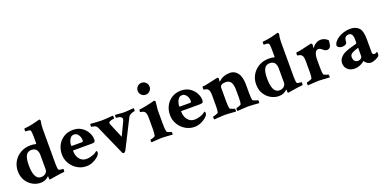

<svg xmlns="http://www.w3.org/2000/svg" viewBox="-12 -1430 4389 2192"><g transform="rotate(-20 2182.5 -334.5)"><path d="M220.7 5.9Q168 5.9 121.6 -20.5Q75.2 -46.9 46.4 -94.7Q17.6 -142.6 17.6 -207Q17.6 -272.5 48.3 -324.2Q79.1 -376 132.3 -406.2Q185.5 -436.5 252 -436.5Q293 -436.5 320.3 -427.7Q323.2 -427.7 323.2 -441.4V-518.6Q323.2 -559.6 317.4 -588.9Q313.5 -604.5 266.6 -604.5H257.8Q252 -604.5 252 -624Q252 -640.6 257.8 -640.6Q314.5 -645.5 364.7 -657.2Q415 -668.9 436.5 -675.8L446.3 -678.7H448.2Q452.1 -678.7 456.1 -672.9Q460 -667 460.9 -662.1Q450.2 -616.2 450.2 -563.5V-143.6Q450.2 -122.1 452.1 -97.2Q454.1 -72.3 460.9 -65.4Q468.8 -59.6 478.5 -59.1Q488.3 -58.6 503.9 -56.6L513.7 -55.7Q516.6 -54.7 516.6 -43.9Q516.6 -19.5 510.7 -19.5Q486.3 -18.6 454.6 -13.7Q422.9 -8.8 392.6 -3.9Q362.3 1 343.8 3.9L329.1 5.9Q323.2 6.8 323.2 -10.7V-31.2Q323.2 -39.1 319.3 -35.2Q278.3 5.9 220.7 5.9ZM246.1 -53.7Q279.3 -53.7 301.3 -72.8Q323.2 -91.8 323.2 -119.1V-296.9Q323.2 -308.6 321.3 -319.3Q319.3 -330.1 312.5 -346.7Q305.7 -363.3 288.6 -373.5Q271.5 -383.8 246.1 -383.8Q200.2 -383.8 179.2 -347.2Q158.2 -310.5 158.2 -230.5Q158.2 -53.7 246.1 -53.7Z M775.4 6.8Q715.8 6.8 665.5 -23.4Q615.2 -53.7 585.4 -104.5Q555.7 -155.3 555.7 -215.8Q555.7 -278.3 582.5 -328.1Q609.4 -377.9 657.2 -407.2Q705.1 -436.5 767.6 -436.5Q829.1 -436.5 872.6 -407.7Q916 -378.9 939 -336.4Q961.9 -293.9 961.9 -251Q961.9 -228.5 952.6 -221.7Q943.4 -214.8 916 -214.8H695.3Q689.5 -214.8 689.5 -208Q689.5 -172.9 702.6 -141.6Q715.8 -110.4 741.7 -90.8Q767.6 -71.3 804.7 -71.3Q837.9 -71.3 866.2 -81.1Q885.7 -86.9 896.5 -91.8Q907.2 -96.7 916.5 -103Q925.8 -109.4 938.5 -119.1Q947.3 -115.2 947.3 -100.6Q947.3 -87.9 943.4 -81.1Q937.5 -65.4 912.6 -44.9Q887.7 -24.4 852.1 -8.8Q816.4 6.8 775.4 6.8ZM696.3 -268.6H820.3Q834 -268.6 834 -287.1Q834 -324.2 814 -353.5Q793.9 -382.8 762.7 -382.8Q734.4 -382.8 718.3 -362.8Q702.1 -342.8 695.8 -318.4Q689.5 -293.9 689.5 -278.3Q689.5 -268.6 696.3 -268.6Z M1226.6 10.7Q1215.8 10.7 1210.9 2.9L1048.8 -362.3Q1040 -381.8 1017.6 -389.2Q995.1 -396.5 980.5 -396.5Q976.6 -396.5 976.6 -416Q976.6 -428.7 980.5 -432.6Q986.3 -432.6 1002.9 -431.2Q1019.5 -429.7 1041.5 -428.2Q1063.5 -426.8 1083 -425.8Q1102.5 -424.8 1114.3 -424.8Q1127 -424.8 1146 -425.8Q1165 -426.8 1192.4 -428.7Q1218.8 -430.7 1234.4 -431.6Q1250 -432.6 1253.9 -432.6Q1257.8 -428.7 1257.8 -413.1Q1257.8 -396.5 1253.9 -396.5Q1244.1 -396.5 1228.5 -393.1Q1212.9 -389.6 1200.2 -383.3Q1187.5 -377 1187.5 -367.2Q1187.5 -360.4 1190.4 -352.5L1266.6 -171.9L1343.8 -334Q1357.4 -363.3 1344.7 -376Q1324.2 -396.5 1280.3 -396.5Q1277.3 -398.4 1277.3 -412.1Q1277.3 -424.8 1279.3 -432.6L1333 -428.7Q1352.5 -426.8 1367.2 -425.8Q1381.8 -424.8 1392.6 -424.8Q1404.3 -424.8 1419.4 -426.3Q1434.6 -427.7 1453.1 -428.7L1504.9 -432.6Q1508.8 -428.7 1508.8 -416Q1508.8 -396.5 1504.9 -396.5Q1495.1 -396.5 1479.5 -391.6Q1463.9 -386.7 1449.2 -378.4Q1434.6 -370.1 1427.7 -357.4L1255.9 -17.6Q1241.2 10.7 1226.6 10.7Z M1566.4 3.9Q1562.5 0 1562.5 -14.6Q1562.5 -29.3 1566.4 -29.3Q1574.2 -29.3 1586.9 -33.2Q1599.6 -37.1 1611.3 -43Q1623 -48.8 1624 -53.7Q1630.9 -81.1 1630.9 -127.9V-270.5Q1630.9 -325.2 1613.3 -343.8Q1605.5 -353.5 1592.3 -357.4Q1579.1 -361.3 1569.3 -362.8Q1559.6 -364.3 1559.6 -366.2Q1559.6 -394.5 1564.5 -394.5Q1573.2 -394.5 1596.7 -398.4Q1620.1 -402.3 1648.9 -408.2Q1677.7 -414.1 1703.6 -419.9Q1729.5 -425.8 1743.2 -429.7L1753.9 -432.6Q1758.8 -432.6 1763.7 -426.3Q1768.6 -419.9 1768.6 -416Q1763.7 -373 1760.7 -348.6Q1757.8 -324.2 1757.8 -318.4V-142.6Q1757.8 -86.9 1765.6 -53.7Q1767.6 -49.8 1778.8 -43.9Q1790 -38.1 1802.7 -33.7Q1815.4 -29.3 1820.3 -29.3Q1823.2 -29.3 1823.7 -14.6Q1824.2 0 1822.3 3.9Q1814.5 2.9 1789.6 1.5Q1764.6 0 1737.3 -2Q1710 -3.9 1694.3 -3.9Q1678.7 -3.9 1651.4 -2Q1624 0 1599.6 1.5Q1575.2 2.9 1566.4 3.9ZM1689.5 -529.3Q1659.2 -529.3 1638.2 -550.3Q1617.2 -571.3 1617.2 -601.6Q1617.2 -631.8 1638.2 -652.8Q1659.2 -673.8 1689.5 -673.8Q1719.7 -673.8 1740.7 -652.8Q1761.7 -631.8 1761.7 -601.6Q1761.7 -571.3 1740.7 -550.3Q1719.7 -529.3 1689.5 -529.3Z M2088.9 6.8Q2029.3 6.8 1979 -23.4Q1928.7 -53.7 1898.9 -104.5Q1869.1 -155.3 1869.1 -215.8Q1869.1 -278.3 1896 -328.1Q1922.9 -377.9 1970.7 -407.2Q2018.6 -436.5 2081.1 -436.5Q2142.6 -436.5 2186 -407.7Q2229.5 -378.9 2252.4 -336.4Q2275.4 -293.9 2275.4 -251Q2275.4 -228.5 2266.1 -221.7Q2256.8 -214.8 2229.5 -214.8H2008.8Q2002.9 -214.8 2002.9 -208Q2002.9 -172.9 2016.1 -141.6Q2029.3 -110.4 2055.2 -90.8Q2081.1 -71.3 2118.2 -71.3Q2151.4 -71.3 2179.7 -81.1Q2199.2 -86.9 2210 -91.8Q2220.7 -96.7 2230 -103Q2239.3 -109.4 2252 -119.1Q2260.7 -115.2 2260.7 -100.6Q2260.7 -87.9 2256.8 -81.1Q2251 -65.4 2226.1 -44.9Q2201.2 -24.4 2165.5 -8.8Q2129.9 6.8 2088.9 6.8ZM2009.8 -268.6H2133.8Q2147.5 -268.6 2147.5 -287.1Q2147.5 -324.2 2127.4 -353.5Q2107.4 -382.8 2076.2 -382.8Q2047.9 -382.8 2031.7 -362.8Q2015.6 -342.8 2009.3 -318.4Q2002.9 -293.9 2002.9 -278.3Q2002.9 -268.6 2009.8 -268.6Z M2328.1 3.9Q2324.2 0 2324.2 -16.6Q2324.2 -32.2 2328.1 -32.2Q2335.9 -32.2 2350.1 -36.6Q2364.3 -41 2377.4 -46.9Q2390.6 -52.7 2391.6 -56.6Q2398.4 -84 2398.4 -130.9V-264.6Q2398.4 -319.3 2380.9 -337.9Q2373 -347.7 2359.9 -351.6Q2346.7 -355.5 2336.9 -356.9Q2327.1 -358.4 2327.1 -360.4Q2327.1 -394.5 2332 -394.5Q2357.4 -394.5 2404.3 -405.8Q2451.2 -417 2510.7 -429.7L2515.6 -430.7Q2516.6 -431.6 2519.5 -431.6L2521.5 -432.6Q2526.4 -432.6 2531.7 -426.3Q2537.1 -419.9 2536.1 -416L2532.2 -385.7Q2532.2 -380.9 2533.2 -379.9Q2535.2 -379.9 2540 -384.8Q2593.8 -435.5 2675.8 -435.5Q2732.4 -435.5 2768.1 -387.7Q2803.7 -339.8 2803.7 -242.2V-145.5Q2803.7 -81.1 2810.5 -56.6Q2812.5 -52.7 2825.2 -46.9Q2837.9 -41 2852.1 -36.6Q2866.2 -32.2 2872.1 -32.2Q2874 -32.2 2875 -24.4Q2876 -16.6 2876 -7.8Q2876 1 2874 3.9Q2868.2 3.9 2851.6 2.4Q2835 1 2813 -0.5Q2791 -2 2771.5 -2.9Q2752 -3.9 2740.2 -3.9Q2724.6 -3.9 2696.8 -2Q2668.9 0 2643.6 1.5Q2618.2 2.9 2610.4 3.9Q2606.4 0 2606.4 -16.6Q2606.4 -32.2 2610.4 -32.2Q2618.2 -32.2 2631.3 -36.6Q2644.5 -41 2656.7 -46.9Q2668.9 -52.7 2669.9 -56.6Q2676.8 -84 2676.8 -130.9V-218.8Q2676.8 -291 2656.7 -321.8Q2636.7 -352.5 2592.8 -352.5Q2562.5 -352.5 2543.9 -341.3Q2525.4 -330.1 2525.4 -309.6V-145.5Q2525.4 -81.1 2532.2 -56.6Q2534.2 -52.7 2545.9 -46.9Q2557.6 -41 2571.3 -36.6Q2585 -32.2 2589.8 -32.2Q2591.8 -32.2 2592.8 -24.4Q2593.8 -16.6 2593.8 -7.8Q2593.8 1 2591.8 3.9Q2584 2.9 2558.6 1.5Q2533.2 0 2505.4 -2Q2477.5 -3.9 2461.9 -3.9Q2450.2 -3.9 2430.2 -2.9Q2410.2 -2 2388.7 -0.5Q2367.2 1 2350.6 2.4Q2334 3.9 2328.1 3.9Z M3116.2 5.9Q3063.5 5.9 3017.1 -20.5Q2970.7 -46.9 2941.9 -94.7Q2913.1 -142.6 2913.1 -207Q2913.1 -272.5 2943.8 -324.2Q2974.6 -376 3027.8 -406.2Q3081.1 -436.5 3147.5 -436.5Q3188.5 -436.5 3215.8 -427.7Q3218.8 -427.7 3218.8 -441.4V-518.6Q3218.8 -559.6 3212.9 -588.9Q3209 -604.5 3162.1 -604.5H3153.3Q3147.5 -604.5 3147.5 -624Q3147.5 -640.6 3153.3 -640.6Q3210 -645.5 3260.3 -657.2Q3310.5 -668.9 3332 -675.8L3341.8 -678.7H3343.8Q3347.7 -678.7 3351.6 -672.9Q3355.5 -667 3356.4 -662.1Q3345.7 -616.2 3345.7 -563.5V-143.6Q3345.7 -122.1 3347.7 -97.2Q3349.6 -72.3 3356.4 -65.4Q3364.3 -59.6 3374 -59.1Q3383.8 -58.6 3399.4 -56.6L3409.2 -55.7Q3412.1 -54.7 3412.1 -43.9Q3412.1 -19.5 3406.2 -19.5Q3381.8 -18.6 3350.1 -13.7Q3318.4 -8.8 3288.1 -3.9Q3257.8 1 3239.3 3.9L3224.6 5.9Q3218.8 6.8 3218.8 -10.7V-31.2Q3218.8 -39.1 3214.8 -35.2Q3173.8 5.9 3116.2 5.9ZM3141.6 -53.7Q3174.8 -53.7 3196.8 -72.8Q3218.8 -91.8 3218.8 -119.1V-296.9Q3218.8 -308.6 3216.8 -319.3Q3214.8 -330.1 3208 -346.7Q3201.2 -363.3 3184.1 -373.5Q3167 -383.8 3141.6 -383.8Q3095.7 -383.8 3074.7 -347.2Q3053.7 -310.5 3053.7 -230.5Q3053.7 -53.7 3141.6 -53.7Z M3466.8 3.9Q3462.9 0 3462.9 -16.6Q3462.9 -32.2 3466.8 -32.2Q3474.6 -32.2 3489.3 -36.6Q3503.9 -41 3516.6 -46.9Q3529.3 -52.7 3530.3 -56.6Q3537.1 -84 3537.1 -130.9V-264.6Q3537.1 -319.3 3519.5 -337.9Q3511.7 -347.7 3498.5 -351.6Q3485.4 -355.5 3475.6 -356.9Q3465.8 -358.4 3465.8 -360.4Q3465.8 -394.5 3470.7 -394.5Q3496.1 -394.5 3541.5 -405.8Q3586.9 -417 3637.7 -427.7L3660.2 -432.6Q3665 -432.6 3669.9 -426.3Q3674.8 -419.9 3674.8 -416Q3673.8 -410.2 3672.4 -392.6Q3670.9 -375 3669.9 -373Q3718.8 -436.5 3780.3 -436.5Q3824.2 -436.5 3864.3 -400.4Q3864.3 -349.6 3852.1 -325.2Q3839.8 -300.8 3807.6 -300.8Q3788.1 -300.8 3762.7 -323.2Q3737.3 -345.7 3717.8 -345.7Q3698.2 -345.7 3686.5 -330.6Q3674.8 -315.4 3669.4 -292Q3664.1 -268.6 3664.1 -243.2V-144.5Q3664.1 -81.1 3670.9 -56.6Q3672.9 -52.7 3684.6 -46.9Q3696.3 -41 3710 -36.6Q3723.6 -32.2 3728.5 -32.2Q3730.5 -32.2 3731.4 -24.4Q3732.4 -16.6 3732.4 -7.8Q3732.4 1 3730.5 3.9Q3722.7 2.9 3697.3 1.5Q3671.9 0 3644 -2Q3616.2 -3.9 3600.6 -3.9Q3588.9 -3.9 3568.8 -2.9Q3548.8 -2 3527.3 -0.5Q3505.9 1 3489.3 2.4Q3472.7 3.9 3466.8 3.9Z M4035.2 6.8Q3981.4 6.8 3949.7 -22.9Q3918 -52.7 3918 -97.7Q3918 -135.7 3941.9 -164.1Q3965.8 -192.4 4002 -209Q4015.6 -214.8 4027.3 -219.2Q4039.1 -223.6 4048.8 -227.5Q4085.9 -239.3 4108.4 -244.6Q4130.9 -250 4141.6 -253.9Q4150.4 -256.8 4150.4 -268.6V-303.7Q4150.4 -383.8 4101.6 -383.8Q4044.9 -383.8 4044.9 -318.4Q4044.9 -296.9 4027.3 -286.6Q4009.8 -276.4 3988.3 -276.4Q3943.4 -276.4 3926.8 -305.7Q3926.8 -331.1 3944.8 -354.5Q3962.9 -377.9 3992.7 -397Q4022.5 -416 4060.1 -427.2Q4097.7 -438.5 4135.7 -438.5Q4204.1 -438.5 4240.7 -400.9Q4277.3 -363.3 4277.3 -264.6V-106.4Q4277.3 -73.2 4300.8 -73.2Q4318.4 -73.2 4334 -85.9Q4340.8 -82 4340.8 -71.3Q4340.8 -45.9 4334 -35.2Q4320.3 -22.5 4289.6 -8.3Q4258.8 5.9 4231.4 5.9Q4208 5.9 4186.5 -8.3Q4165 -22.5 4158.2 -41Q4157.2 -41 4147.5 -34.2Q4137.7 -27.3 4132.8 -23.4Q4113.3 -10.7 4087.9 -2Q4062.5 6.8 4035.2 6.8ZM4096.7 -63.5Q4122.1 -63.5 4136.2 -75.7Q4150.4 -87.9 4150.4 -105.5V-204.1L4099.6 -186.5Q4079.1 -179.7 4062 -166Q4044.9 -152.3 4044.9 -129.9Q4044.9 -94.7 4060.1 -79.1Q4075.2 -63.5 4096.7 -63.5Z"/></g></svg>

Font: Crimson Text Bold
Style: Bold
Weight: 700
Designer: Sebastian Kosch
Foundry: Sebastian Kosch
Version: Version 1.10 July 1, 2025